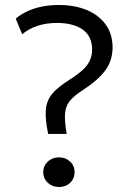

<svg xmlns="http://www.w3.org/2000/svg" viewBox="-20 -735 522 770"><path d="M173 -198Q161 -256.5 163.8 -293.5Q166.5 -330.5 188 -357.2Q209.5 -384 254 -412Q312 -448.5 330.8 -475.8Q349.5 -503 349.5 -535Q349.5 -589.5 312 -616.2Q274.5 -643 208.5 -643Q164.5 -643 129.2 -631Q94 -619 69 -597.5L43 -660.5Q63.5 -677.5 89.8 -689.8Q116 -702 147.8 -708.5Q179.5 -715 216 -715Q279 -715 327.5 -695Q376 -675 403.8 -636.8Q431.5 -598.5 431.5 -544Q431.5 -514.5 421.2 -487Q411 -459.5 384.8 -431.8Q358.5 -404 311 -373Q277 -351 260 -330.2Q243 -309.5 240.8 -279Q238.5 -248.5 247.5 -198ZM216.5 15Q190.5 15 172 -1.8Q153.5 -18.5 153.5 -44.5Q153.5 -62 162 -75.2Q170.5 -88.5 184.8 -96.2Q199 -104 216.5 -104Q243 -104 261 -87.2Q279 -70.5 279 -44.5Q279 -27 270.8 -13.5Q262.5 0 248.2 7.5Q234 15 216.5 15Z"/></svg>

Font: Geologica Roman ExtraLight
Style: Regular
Weight: 250
Designer: Sindre Bremnes, Frode Helland
Foundry: Monokrom Skriftforlag AS
Version: Version 1.010;gftools[0.9.28]